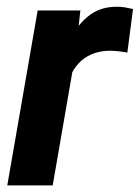

<svg xmlns="http://www.w3.org/2000/svg" viewBox="-20 -560 422 580"><path d="M209.5 -405.8 139.2 0H2L93.8 -528.3H222.7ZM381.8 -532.7 364.7 -401.4Q353 -403.3 341.1 -404.8Q329.1 -406.2 316.9 -406.7Q288.6 -407.2 265.6 -399.4Q242.7 -391.6 225.8 -376.7Q209 -361.8 197.5 -340.3Q186 -318.8 180.2 -292L153.3 -300.8Q158.2 -338.4 169.7 -380.1Q181.2 -421.9 201.9 -458.3Q222.7 -494.6 255.1 -517.3Q287.6 -540 334.5 -539.6Q346.7 -539.6 358.2 -537.6Q369.6 -535.6 381.8 -532.7Z"/></svg>

Font: Roboto
Style: Bold Italic
Weight: 700
Italic angle: -12°
Designer: Christian Robertson
Foundry: Google
Version: Version 3.0